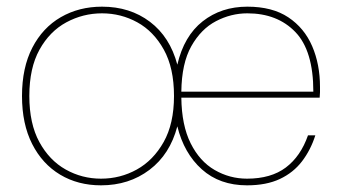

<svg xmlns="http://www.w3.org/2000/svg" viewBox="-20 -544 1020 576"><path d="M283 12Q214 12 160.5 -20Q107 -52 76.5 -112Q46 -172 46 -256Q46 -341 77 -401Q108 -461 162.5 -492.5Q217 -524 286 -524Q370 -524 430 -478.5Q490 -433 512 -350Q532 -436 588 -480Q644 -524 722 -524Q797 -524 845 -492Q893 -460 916.5 -405.5Q940 -351 940 -283Q940 -274 940 -267.5Q940 -261 939 -251H524Q525 -168 552 -114Q579 -60 624 -34Q669 -8 721 -8Q793 -8 837.5 -41.5Q882 -75 904 -138H926Q912 -94 886 -60Q860 -26 819.5 -7Q779 12 721 12Q639 12 585.5 -36Q532 -84 512 -165Q490 -81 428.5 -34.5Q367 12 283 12ZM283 -8Q341 -8 390.5 -35.5Q440 -63 471 -118Q502 -173 502 -256Q502 -340 471.5 -395Q441 -450 392 -477Q343 -504 286 -504Q229 -504 179 -477Q129 -450 98.5 -395Q68 -340 68 -256Q68 -173 98 -118Q128 -63 177 -35.5Q226 -8 283 -8ZM524 -269H920Q920 -392 866 -448Q812 -504 722 -504Q673 -504 628 -480.5Q583 -457 554 -405.5Q525 -354 524 -269Z"/></svg>

Font: DM Sans 12pt Thin
Style: Regular
Weight: 250
Version: Version 4.004;gftools[0.9.30]